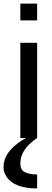

<svg xmlns="http://www.w3.org/2000/svg" viewBox="-51 -770 290 1071"><path d="M62.5 -531.2H156.2V0H62.5ZM62.5 -750H156.2V-656.2H62.5ZM156.2 281.2Q29.3 281.2 -15.1 215.3Q-31.2 191.4 -31.2 165Q-31.2 141.6 -25.9 123Q-21 108.9 -11.7 92.3Q21.5 39.6 93.8 0H156.2Q62.5 62.5 62.5 140.6Q62.5 179.2 88.9 190.9Q112.8 203.1 156.2 203.1Z"/></svg>

Font: Michroma+
Style: Regular
Weight: 400
Designer: beogot
Foundry: beogot
Version: Version